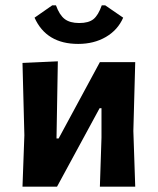

<svg xmlns="http://www.w3.org/2000/svg" viewBox="-20 -697 589 717"><path d="M373 -677 440 -631Q420 -585 375.5 -559Q331 -533 272 -533Q153 -533 109 -631L175 -677H189Q202 -641 221.5 -626Q241 -611 276 -611Q311 -611 329 -625.5Q347 -640 360 -677ZM64 0 71 -192 64 -462 196 -468 191 -180H199L353 -465H485L478 -208L485 0H353L359 -183V-293H352L193 0Z"/></svg>

Font: Alegreya Sans
Style: Bold
Weight: 700
Designer: Juan Pablo del Peral
Foundry: Huerta Tipografica
Version: Version 2.007